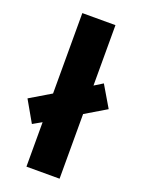

<svg xmlns="http://www.w3.org/2000/svg" viewBox="-157 -826 661 893"><g transform="rotate(20 173.0 -380.0)"><path d="M91 0V-220L47 -195L-13 -300L91 -362V-760H255V-461L297 -487L359 -382L255 -320V0Z"/></g></svg>

Font: Noto Sans UI Extra
Style: Regular
Weight: 800
Designer: Monotype Design Team
Foundry: Monotype Imaging Inc.
Version: Version 1.901